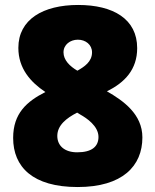

<svg xmlns="http://www.w3.org/2000/svg" viewBox="-20 -744 626 774"><path d="M295 -724C154 -724 54 -666 54 -551C54 -468 103 -413 163 -373C88 -335 33 -287 33 -188C33 -71 112 10 293 10C474 10 554 -75 554 -190C554 -284 477 -338 411 -376C483 -411 533 -464 533 -550C533 -667 437 -724 295 -724ZM294 -584C325 -584 351 -564 351 -533C351 -495 320 -475 292 -459C261 -477 236 -502 236 -533C236 -564 263 -584 294 -584ZM211 -196C211 -239 248 -268 291 -290L304 -282C329 -268 377 -236 377 -192C377 -153 350 -130 291 -130C241 -130 211 -156 211 -196Z"/></svg>

Font: Noto Sans UI Black
Style: Regular
Weight: 900
Designer: Monotype Design Team
Foundry: Monotype Imaging Inc.
Version: Version 1.901